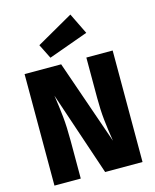

<svg xmlns="http://www.w3.org/2000/svg" viewBox="-139 -1063 935 1156"><g transform="rotate(-15 328.5 -485.0)"><path d="M603 0H370L194 -523Q205 -450 211.5 -387Q218 -324 218 -235V0H54V-695H282L464 -170Q452 -245 445.5 -306.5Q439 -368 439 -443V-695H603ZM230 -750 185 -840 413 -970 477 -839Z"/></g></svg>

Font: Trujillo ExtraBold
Style: Regular
Weight: 800
Designer: Fira Sans original fonts by bBox Type GmbH, Carrois Corporate GbR, & Edenspiekermann AG / Changes by Cristiano Sobral
Foundry: Fira Sans original fonts by bBox Type GmbH, Carrois Corporate GbR, & Edenspiekermann AG / Changes by Cristiano Sobral
Version: Version 4.301;July 28, 2020;FontCreator 13.0.0.2655 64-bit